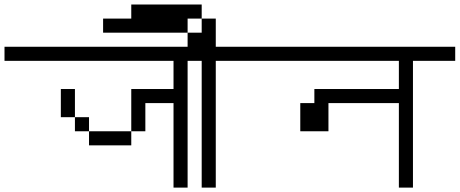

<svg xmlns="http://www.w3.org/2000/svg" viewBox="-20 -895 2040 852"><path d="M1000 -625H812.5V-62.5H750V-437.5H625V-312.5H562.5V-500H750V-625H0V-687.5H1000ZM250 -500H312.5V-375H250ZM312.5 -375H375V-312.5H312.5ZM375 -312.5H562.5V-250H375Z M875 -812.5H812.5V-750H437.5V-812.5H562.5V-875H875ZM750 -687.5H812.5V-750H875V-812.5H937.5V-687.5H1000V-625H937.5V-62.5H875V-625H750Z M2000 -625H1812.5V-62.5H1750V-437.5H1437.5V-312.5H1312.5V-437.5H1375V-500H1750V-625H1000V-687.5H2000Z"/></svg>

Font: ChillBitmapSE 16px
Style: Regular
Weight: 400
Designer: Designed by Warren2060
Foundry: ChillType
Version: Version 1.000